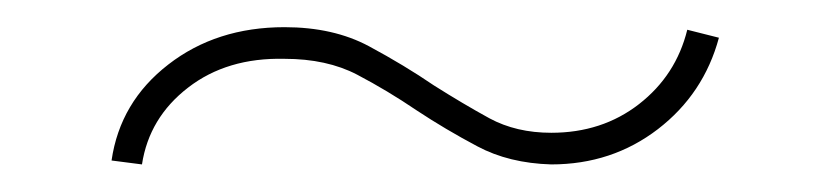

<svg xmlns="http://www.w3.org/2000/svg" viewBox="-20 -357 614 142"><path d="M62.5 -238.3Q68.8 -281.7 104.5 -309.3Q140.1 -336.9 190.4 -336.9Q226.6 -336.9 252.9 -322.8Q279.3 -308.6 300.8 -293.9Q322.3 -280.3 342 -269.5Q361.8 -258.8 387.7 -258.8Q425.3 -258.8 452.6 -280Q480 -301.3 488.3 -335L511.7 -329.1Q500.5 -287.6 466.6 -261.5Q432.6 -235.4 387.7 -235.4Q356.4 -236.3 333 -248.8Q309.6 -261.2 288.1 -275.4Q266.6 -290 244.1 -301.8Q221.7 -313.5 190.4 -313.5Q147.9 -314.5 119.1 -292.2Q90.3 -270 85 -235.4Z"/></svg>

Font: Inter Display Thin
Style: Regular
Weight: 100
Designer: Rasmus Andersson
Foundry: rsms
Version: Version 4.000;git-a52131595